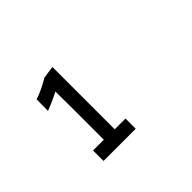

<svg xmlns="http://www.w3.org/2000/svg" viewBox="-85 -872 752 752"><g transform="rotate(-45 290.5 -496.0)"><path d="M116.7 -587.4 117.2 -650.9Q155.3 -663.1 199.2 -689.5L250.5 -696.8V-351.6H310.1V-294.9H131.8V-353H191.4V-522Q191.4 -532.7 191.2 -554Q190.9 -575.2 190.9 -585.9V-620.6Q157.7 -603 116.7 -587.4Z"/></g></svg>

Font: RGR Online_21
Style: Regular
Weight: 400
Italic angle: -12°
Designer: vernon adams
Foundry: vernon adams
Version: Version 1.000